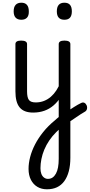

<svg xmlns="http://www.w3.org/2000/svg" viewBox="-20 -815 664 1419"><path d="M225 17Q191 17 166 7.5Q141 -2 125 -21.5Q109 -41 101.5 -70.5Q94 -100 94 -140V-489Q94 -502 104.5 -508.5Q115 -515 136 -515Q158 -515 169 -508.5Q180 -502 180 -489V-140Q180 -95 193.5 -76.5Q207 -58 244 -58Q258 -58 265 -46.5Q272 -35 270.5 -20.5Q269 -6 258 5.5Q247 17 225 17ZM138 -669Q110 -669 95.5 -684.5Q81 -700 81 -731Q81 -763 95.5 -779Q110 -795 138 -795Q165 -795 179 -779Q193 -763 193 -731Q194 -700 179.5 -684.5Q165 -669 138 -669ZM225 17Q211 17 204.5 5.5Q198 -6 199.5 -20.5Q201 -35 212 -46.5Q223 -58 244 -58Q277 -58 305 -69Q333 -80 356 -100Q379 -120 396.5 -147Q414 -174 426 -205Q432 -220 443.5 -218.5Q455 -217 463.5 -207Q472 -197 469 -186Q454 -138 430.5 -100.5Q407 -63 376.5 -36.5Q346 -10 308 3.5Q270 17 225 17ZM462 19Q478 8 494.5 -3Q511 -14 526 -23.5Q541 -33 554 -40.5Q567 -48 578 -53Q593 -61 604 -55Q615 -49 620.5 -36Q626 -23 622.5 -9Q619 5 605 12Q592 19 576 29.5Q560 40 542.5 52Q525 64 506.5 76.5Q488 89 470 100ZM327 584Q287 584 256.5 566Q226 548 208.5 514Q191 480 191 433Q191 391 203 345Q215 299 239 252.5Q263 206 299.5 160.5Q336 115 385 75Q392 68 399.5 62Q407 56 414 50V-489Q414 -502 424.5 -508.5Q435 -515 456 -515Q478 -515 489 -508.5Q500 -502 500 -489V351Q500 407 488.5 450.5Q477 494 455 524Q433 554 401 569Q369 584 327 584ZM334 507Q354 507 368.5 497Q383 487 393.5 468Q404 449 409 421.5Q414 394 414 358V144Q409 148 404.5 153Q400 158 395 162Q366 191 344 223.5Q322 256 307.5 290.5Q293 325 286 360.5Q279 396 279 428Q279 452 285.5 469.5Q292 487 305 497Q318 507 334 507ZM456 -669Q428 -669 414 -684.5Q400 -700 400 -731Q400 -763 414 -779Q428 -795 456 -795Q484 -795 497.5 -779Q511 -763 511 -731Q511 -700 497.5 -684.5Q484 -669 456 -669Z"/></svg>

Font: Playwrite AR
Style: Regular
Weight: 400
Designer: Veronika Burian, José Scaglione
Foundry: TypeTogether
Version: Version 1.002